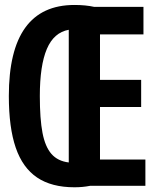

<svg xmlns="http://www.w3.org/2000/svg" viewBox="-20 -760 640 793"><path d="M16.5 -363.5Q16.5 -739.5 287.5 -739.5Q334 -739.5 369.5 -731.5H572.5V-618H393V-430H563V-318H393V-101H580.5V7.5H352Q321.5 13.5 287.5 13.5Q193 13.5 133.2 -26.8Q73.5 -67 45 -150Q16.5 -233 16.5 -363.5ZM264 -89V-637Q202.5 -626 173.5 -557.8Q144.5 -489.5 144.5 -363.5Q144.5 -269 155.5 -211.5Q166.5 -154 192.5 -124.2Q218.5 -94.5 264 -89Z"/></svg>

Font: JuliaMono ExtraBold
Style: Regular
Weight: 800
Monospace: yes
Designer: cormullion
Foundry: corm
Version: Version 0.055; ttfautohint (v1.8.4)